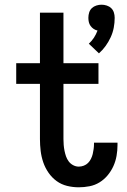

<svg xmlns="http://www.w3.org/2000/svg" viewBox="-20 -789 540 817"><path d="M401 -562 358 -603Q371 -615 380 -629Q389 -643 395 -659Q386 -661 378.5 -666Q371 -671 365.5 -678.5Q360 -686 358 -695Q356 -704 356 -713Q356 -725 359.5 -736Q363 -747 371 -754.5Q379 -762 390 -765.5Q401 -769 412 -769Q423 -769 434 -765.5Q445 -762 453 -754.5Q461 -747 464.5 -736Q468 -725 468 -713Q468 -692 464 -671Q460 -650 451 -630.5Q442 -611 429.5 -593.5Q417 -576 401 -562ZM315 8Q290 8 265.5 2Q241 -4 221 -18.5Q201 -33 186.5 -54Q172 -75 164 -98.5Q156 -122 153 -147Q150 -172 150 -197V-432H49V-520H150V-735H250V-520H399V-432H250V-197Q250 -185 251 -172.5Q252 -160 254.5 -147.5Q257 -135 261 -123.5Q265 -112 272.5 -102Q280 -92 291.5 -86Q303 -80 315 -80Q326 -80 336.5 -84Q347 -88 354.5 -95.5Q362 -103 367 -113Q372 -123 374.5 -133.5Q377 -144 378.5 -155Q380 -166 380 -177Q380 -178 380 -179.5Q380 -181 380 -182H480Q480 -179 480 -176.5Q480 -174 480 -172Q480 -149 476 -126Q472 -103 462.5 -82Q453 -61 438 -43Q423 -25 403.5 -13Q384 -1 361 3.5Q338 8 315 8Z"/></svg>

Font: Zed Sans Semibold
Style: Regular
Weight: 600
Designer: Belleve Invis
Foundry: Belleve Invis
Version: Version 1.0.0; ttfautohint (v1.8.4)